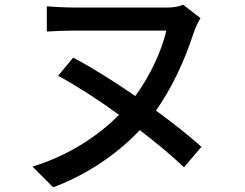

<svg xmlns="http://www.w3.org/2000/svg" viewBox="-20 -741 1040 816"><path d="M291 -496 227 -419C306 -376 398 -317 486 -253C393 -159 266 -78 118 -33L206 55C336 7 471 -78 574 -188C647 -132 713 -77 762 -30L836 -117C785 -163 717 -217 643 -271C706 -361 762 -474 804 -604C812 -628 823 -649 832 -664L758 -721C741 -713 717 -709 694 -709C649 -709 374 -709 296 -709C255 -709 208 -712 179 -714V-607C208 -609 258 -611 296 -611C374 -611 634 -611 687 -611C667 -526 620 -421 555 -333C466 -394 373 -453 291 -496Z"/></svg>

Font: Noto Sans TC Medium
Style: Regular
Weight: 500
Designer: Ryoko NISHIZUKA 西塚涼子 (kana, bopomofo & ideographs); Paul D. Hunt (Latin, Greek & Cyrillic); Sandoll Communications 산돌커뮤니
Foundry: Adobe
Version: Version 2.004;hotconv 1.0.118;makeotfexe 2.5.65603